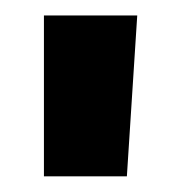

<svg xmlns="http://www.w3.org/2000/svg" viewBox="-20 -664 236 250"><path d="M145.2 -434.4 158.7 -643.9H37.2V-434.4Z"/></svg>

Font: Arad-VF Thin Dots1
Style: Regular
Weight: 100
Designer: Mohammad Darvishi
Version: Version 1.000;August 30, 2024;FontCreator 15.0.0.2992 64-bit